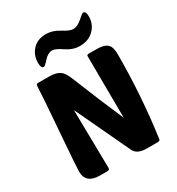

<svg xmlns="http://www.w3.org/2000/svg" viewBox="-220 -1090 1128 1226"><g transform="rotate(-30 344.0 -477.5)"><path d="M499 0Q430 0 409 -42L219 -445L226 -15Q226 0 210 0H155Q51 0 51 -89Q51 -121 71 -377Q91 -629 93 -695Q93 -710 109 -710H189Q249 -710 278 -682Q295 -665 314 -618Q394 -417 470 -244L467 -701Q467 -710 484 -710H539Q600 -710 622 -684Q640 -664 640 -613Q640 -313 599 -16Q599 0 581 0ZM540 -925Q573 -955 581 -955Q601 -955 601 -916Q601 -863 567 -825Q527 -780 458 -780Q407 -780 359 -813Q312 -845 289 -845Q258 -845 229 -813Q200 -780 191 -780Q171 -780 171 -820Q171 -872 201 -909Q238 -955 306 -955Q355 -955 402 -925Q450 -895 474 -895Q507 -895 540 -925Z"/></g></svg>

Font: PoetsenOne
Style: Regular
Weight: 400
Designer: Rodrigo Fuenzalida, Pablo Impallari
Foundry: Pablo Impallari, Rodrigo Fuenzalida
Version: Version 1.000